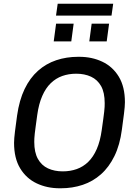

<svg xmlns="http://www.w3.org/2000/svg" viewBox="-20 -1001 736 1031"><path d="M300.8 10Q232.5 10 176.9 -16.4Q121.2 -42.8 88.4 -96.9Q55.5 -151 55.5 -234Q55.5 -255.5 60.5 -295.9Q65.5 -336.2 71.8 -380.8Q83.5 -463.2 112.1 -522.9Q140.8 -582.5 184 -620.9Q227.2 -659.2 282 -677.6Q336.8 -696 399.8 -696H405.5Q473.8 -696 529.5 -669.6Q585.2 -643.2 618 -589.1Q650.8 -535 650.8 -452Q650.8 -430.8 645.8 -390.6Q640.8 -350.5 634.5 -305.2Q623.8 -222.8 594.6 -163.1Q565.5 -103.5 522.2 -65.1Q479 -26.8 424.2 -8.4Q369.5 10 306.5 10ZM317 -80.8Q357.2 -80.8 392 -93.1Q426.8 -105.5 453.9 -131.9Q481 -158.2 499.5 -200.5Q518 -242.8 526.2 -302.2Q531.2 -337.8 534.5 -361.5Q537.8 -385.2 539.5 -401.1Q541.2 -417 541.8 -427.6Q542.2 -438.2 542.2 -447.2Q542.2 -504.2 522.8 -538.8Q503.2 -573.2 468.8 -589.2Q434.2 -605.2 389.2 -605.2Q349 -605.2 314.2 -592.9Q279.5 -580.5 252.4 -554.1Q225.2 -527.8 206.8 -485.5Q188.2 -443.2 180 -383.8Q175.2 -348.2 171.9 -324.5Q168.5 -300.8 166.8 -284.9Q165 -269 164.5 -258.4Q164 -247.8 164 -238.8Q164 -182.8 183.5 -147.8Q203 -112.8 237.6 -96.8Q272.2 -80.8 317 -80.8ZM280.8 -917.2 289.8 -980.8H587.8L578.8 -917.2ZM268.5 -778.8 281.2 -874H375.5L362.8 -778.8ZM459.5 -778.8 472.2 -874H565.8L553 -778.8Z"/></svg>

Font: Chivo Medium
Style: Italic
Weight: 500
Italic angle: -8.05°
Designer: Hector Gatti
Foundry: Omnibus-Type
Version: Version 2.002